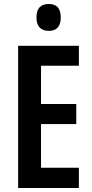

<svg xmlns="http://www.w3.org/2000/svg" viewBox="-20 -944 463 964"><path d="M225 -924C183 -924 163 -901 163 -856C163 -812 185 -789 225 -789C265 -789 285 -812 285 -856C285 -900 267 -924 225 -924ZM376 0V-102H186V-321H363V-422H186V-614H376V-714H71V0Z"/></svg>

Font: Noto Sans Sinhala UI ExtraCondensed SemiBold
Style: Regular
Weight: 600
Width: 2
Designer: Jelle Bosma - Monotype Design Team
Foundry: Monotype Imaging Inc.
Version: Version 2.006